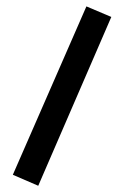

<svg xmlns="http://www.w3.org/2000/svg" viewBox="-20 -391 417 613"><path d="M255.9 -370.6 335.4 -336.9 102.1 202.1 21 167Z"/></svg>

Font: Vazir Medium WOL-UI
Style: Medium-WOL-UI
Weight: 500
Designer: Saber Rastikerdar
Foundry: Saber Rastikerdar
Version: Version 30.1.0